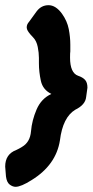

<svg xmlns="http://www.w3.org/2000/svg" viewBox="-57 -736 357 740"><path d="M3 -16Q-8 -16 -19.5 -24.5Q-31 -33 -34 -56L-37 -94Q-37 -142 6 -158Q17 -163 28 -170Q59 -188 62.5 -230Q66 -272 84 -314Q102 -356 141 -374Q108 -390 100.5 -424.5Q93 -459 93 -492V-513Q93 -532 88.5 -555Q84 -578 71 -591.5Q58 -605 53 -612.5Q48 -620 47 -624Q46 -628 46 -630V-631Q46 -642 55 -652L84 -692Q102 -716 130 -716Q158 -716 182 -683Q202 -655 208 -624Q214 -593 214 -564V-538Q213 -533 213 -514Q213 -455 244 -444Q262 -438 271 -428Q280 -418 280 -398L275 -362Q272 -332 233 -313Q185 -284 174 -195Q159 -100 65 -42Q24 -16 3 -16Z"/></svg>

Font: Bangerz
Style: Bold
Weight: 700
Designer: vernon adams
Foundry: Vernon Adams
Version: Version 2.10;February 7, 2025;FontCreator 13.0.0.2683 64-bit